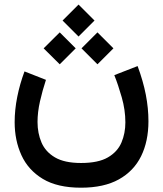

<svg xmlns="http://www.w3.org/2000/svg" viewBox="-20 -622 728 857"><path d="M330.6 -601.6 401.9 -530.3 330.6 -459 259.3 -530.3ZM415 -477.5 486.3 -406.2 415 -335 343.8 -406.2ZM246.6 -477.5 317.9 -406.2 246.6 -335 174.8 -406.2ZM341.8 105.5Q418.5 105.5 461.4 80.6Q504.4 55.7 522 14.4Q539.6 -26.9 539.6 -75.7Q539.6 -131.3 523.4 -187.7Q507.3 -244.1 490.2 -286.6L594.2 -327.1Q619.1 -259.8 630.9 -199.2Q642.6 -138.7 642.6 -80.6Q642.6 8.3 609.9 75Q577.1 141.6 510.5 178.7Q443.8 215.8 341.8 215.8Q236.3 215.8 171.1 176.5Q106 137.2 75.7 70.8Q45.4 4.4 45.4 -76.7Q45.4 -131.3 56.9 -189.2Q68.4 -247.1 89.4 -303.2L185.1 -265.6Q169.4 -217.8 158.4 -169.4Q147.5 -121.1 147.5 -77.6Q147.5 -27.3 165.3 14.2Q183.1 55.7 225.6 80.6Q268.1 105.5 341.8 105.5Z"/></svg>

Font: Vazirmatn UI FD Medium
Style: Regular
Weight: 500
Designer: Saber Rastikerdar
Foundry: Saber Rastikerdar
Version: Version 33.003